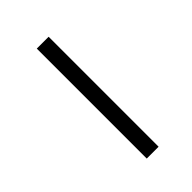

<svg xmlns="http://www.w3.org/2000/svg" viewBox="32 -237 437 437"><g transform="rotate(45 250.0 -19.0)"><path d="M79.1 -38.1H433.1V0H79.1Z"/></g></svg>

Font: Antic Didone
Style: Regular
Weight: 400
Designer: Santiago Orozco
Foundry: Santiago Orozco
Version: Version 2.000